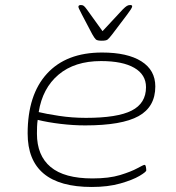

<svg xmlns="http://www.w3.org/2000/svg" viewBox="-20 -738 700 764"><path d="M345 6Q90 6 90 -207Q90 -361 167 -445Q244 -529 386 -529Q487 -529 542.5 -494Q598 -459 598 -394Q598 -313 531.5 -276Q465 -239 319 -239Q272 -239 221.5 -245Q171 -251 130 -261Q128 -248 127.5 -234Q127 -220 127 -206Q127 -119 181.5 -73.5Q236 -28 348 -28Q414 -28 458 -41.5Q502 -55 526.5 -68.5Q551 -82 555 -82Q559 -82 560.5 -74Q562 -66 562 -60Q562 -54 535 -38Q508 -22 459 -8Q410 6 345 6ZM322 -269Q447 -269 504 -298Q561 -327 561 -391Q561 -441 514.5 -468Q468 -495 382 -495Q277 -495 213 -441Q149 -387 134 -292Q162 -285 214.5 -277Q267 -269 322 -269ZM498 -718Q506 -718 506 -713Q506 -709 500.5 -700.5Q495 -692 486 -680L427 -602Q414 -585 408 -580.5Q402 -576 385 -576Q367 -576 361.5 -581Q356 -586 347 -602L306 -680Q297 -697 294.5 -703Q292 -709 292 -711Q292 -718 302 -718Q309 -718 313.5 -714.5Q318 -711 326 -700L388 -614L468 -700Q479 -711 485 -714.5Q491 -718 498 -718Z"/></svg>

Font: Asap Expanded Expanded Thin
Style: Italic
Weight: 100
Width: 7
Italic angle: -6°
Designer: Pablo Cosgaya
Foundry: Omnibus-Type
Version: Version 3.001; ttfautohint (v1.8.4.7-5d5b)